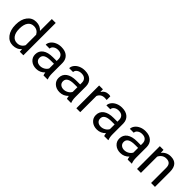

<svg xmlns="http://www.w3.org/2000/svg" viewBox="232 -1943 3147 3147"><g transform="rotate(45 1805.0 -370.0)"><path d="M46.4 -268.6Q46.4 -390.1 104 -464.1Q161.6 -538.1 254.9 -538.1Q347.7 -538.1 401.9 -474.6V-750H492.2V0H409.2L404.8 -56.6Q350.6 9.8 253.9 9.8Q162.1 9.8 104.2 -65.4Q46.4 -140.6 46.4 -261.7ZM136.7 -258.3Q136.7 -168.5 173.8 -117.7Q210.9 -66.9 276.4 -66.9Q362.3 -66.9 401.9 -144V-386.7Q361.3 -461.4 277.3 -461.4Q210.9 -461.4 173.8 -410.2Q136.7 -358.9 136.7 -258.3Z M958.5 0Q950.7 -15.6 945.8 -55.7Q882.8 9.8 795.4 9.8Q717.3 9.8 667.2 -34.4Q617.2 -78.6 617.2 -146.5Q617.2 -229 679.9 -274.7Q742.7 -320.3 856.4 -320.3H944.3V-361.8Q944.3 -409.2 916 -437.3Q887.7 -465.3 832.5 -465.3Q784.2 -465.3 751.5 -440.9Q718.8 -416.5 718.8 -381.8H627.9Q627.9 -421.4 656 -458.3Q684.1 -495.1 732.2 -516.6Q780.3 -538.1 837.9 -538.1Q929.2 -538.1 981 -492.4Q1032.7 -446.8 1034.7 -366.7V-123.5Q1034.7 -50.8 1053.2 -7.8V0ZM808.6 -68.8Q851.1 -68.8 889.2 -90.8Q927.2 -112.8 944.3 -147.9V-256.3H873.5Q707.5 -256.3 707.5 -159.2Q707.5 -116.7 735.8 -92.8Q764.2 -68.8 808.6 -68.8Z M1502.4 0Q1494.6 -15.6 1489.7 -55.7Q1426.8 9.8 1339.4 9.8Q1261.2 9.8 1211.2 -34.4Q1161.1 -78.6 1161.1 -146.5Q1161.1 -229 1223.9 -274.7Q1286.6 -320.3 1400.4 -320.3H1488.3V-361.8Q1488.3 -409.2 1460 -437.3Q1431.6 -465.3 1376.5 -465.3Q1328.1 -465.3 1295.4 -440.9Q1262.7 -416.5 1262.7 -381.8H1171.9Q1171.9 -421.4 1200 -458.3Q1228 -495.1 1276.1 -516.6Q1324.2 -538.1 1381.8 -538.1Q1473.1 -538.1 1524.9 -492.4Q1576.7 -446.8 1578.6 -366.7V-123.5Q1578.6 -50.8 1597.2 -7.8V0ZM1352.5 -68.8Q1395 -68.8 1433.1 -90.8Q1471.2 -112.8 1488.3 -147.9V-256.3H1417.5Q1251.5 -256.3 1251.5 -159.2Q1251.5 -116.7 1279.8 -92.8Q1308.1 -68.8 1352.5 -68.8Z M1975.6 -447.3Q1955.1 -450.7 1931.2 -450.7Q1842.3 -450.7 1810.5 -375V0H1720.2V-528.3H1808.1L1809.6 -467.3Q1854 -538.1 1935.5 -538.1Q1961.9 -538.1 1975.6 -531.2Z M2365.2 0Q2357.4 -15.6 2352.5 -55.7Q2289.6 9.8 2202.1 9.8Q2124 9.8 2074 -34.4Q2023.9 -78.6 2023.9 -146.5Q2023.9 -229 2086.7 -274.7Q2149.4 -320.3 2263.2 -320.3H2351.1V-361.8Q2351.1 -409.2 2322.8 -437.3Q2294.4 -465.3 2239.3 -465.3Q2190.9 -465.3 2158.2 -440.9Q2125.5 -416.5 2125.5 -381.8H2034.7Q2034.7 -421.4 2062.7 -458.3Q2090.8 -495.1 2138.9 -516.6Q2187 -538.1 2244.6 -538.1Q2335.9 -538.1 2387.7 -492.4Q2439.5 -446.8 2441.4 -366.7V-123.5Q2441.4 -50.8 2460 -7.8V0ZM2215.3 -68.8Q2257.8 -68.8 2295.9 -90.8Q2334 -112.8 2351.1 -147.9V-256.3H2280.3Q2114.3 -256.3 2114.3 -159.2Q2114.3 -116.7 2142.6 -92.8Q2170.9 -68.8 2215.3 -68.8Z M2909.2 0Q2901.4 -15.6 2896.5 -55.7Q2833.5 9.8 2746.1 9.8Q2668 9.8 2617.9 -34.4Q2567.9 -78.6 2567.9 -146.5Q2567.9 -229 2630.6 -274.7Q2693.4 -320.3 2807.1 -320.3H2895V-361.8Q2895 -409.2 2866.7 -437.3Q2838.4 -465.3 2783.2 -465.3Q2734.9 -465.3 2702.1 -440.9Q2669.4 -416.5 2669.4 -381.8H2578.6Q2578.6 -421.4 2606.7 -458.3Q2634.8 -495.1 2682.9 -516.6Q2731 -538.1 2788.6 -538.1Q2879.9 -538.1 2931.6 -492.4Q2983.4 -446.8 2985.4 -366.7V-123.5Q2985.4 -50.8 3003.9 -7.8V0ZM2759.3 -68.8Q2801.8 -68.8 2839.8 -90.8Q2877.9 -112.8 2895 -147.9V-256.3H2824.2Q2658.2 -256.3 2658.2 -159.2Q2658.2 -116.7 2686.5 -92.8Q2714.8 -68.8 2759.3 -68.8Z M3212.4 -528.3 3215.3 -461.9Q3275.9 -538.1 3373.5 -538.1Q3541 -538.1 3542.5 -349.1V0H3452.1V-349.6Q3451.7 -406.7 3426 -434.1Q3400.4 -461.4 3346.2 -461.4Q3302.2 -461.4 3269 -438Q3235.8 -414.6 3217.3 -376.5V0H3127V-528.3Z"/></g></svg>

Font: SteelSelectRoboto
Style: Roboto-Regular
Weight: 400
Designer: Google
Version: Version 2.137; 2017